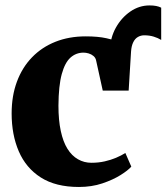

<svg xmlns="http://www.w3.org/2000/svg" viewBox="-20 -696 630 726"><path d="M466.5 -353.5 420 -423 396 -508Q397 -553.5 418 -591.2Q439 -629 472.5 -652.2Q506 -675.5 545.5 -675.5Q573.5 -675.5 589.5 -667V-545Q577.5 -552.5 561.2 -557.5Q545 -562.5 525.5 -562.5Q512.5 -562.5 501.5 -556.2Q490.5 -550 483.8 -536.2Q477 -522.5 475.5 -501ZM278.5 11Q190.5 11 134.2 -25Q78 -61 51 -123.8Q24 -186.5 24 -267Q24 -333.5 44 -387.2Q64 -441 101 -479.2Q138 -517.5 189.5 -538Q241 -558.5 304 -558.5Q350.5 -558.5 382 -551.5Q413.5 -544.5 435.5 -537Q457.5 -529.5 473.5 -527L466.5 -353.5H368.5L343.5 -467Q341.5 -477.5 333.5 -484.2Q325.5 -491 315.2 -494Q305 -497 296 -497Q267.5 -497 246.5 -478.2Q225.5 -459.5 213.5 -415.8Q201.5 -372 201 -296.5Q201 -241.5 209.8 -200.8Q218.5 -160 235 -133.5Q251.5 -107 274.8 -93.8Q298 -80.5 325.5 -80.5Q352.5 -80.5 375.8 -85.8Q399 -91 419 -99.5Q439 -108 454 -117.5L476.5 -66Q464.5 -52 435.8 -34Q407 -16 366.8 -2.5Q326.5 11 278.5 11Z"/></svg>

Font: Merriweather 48pt Black
Style: Regular
Weight: 900
Version: Version 2.100